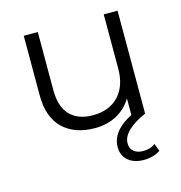

<svg xmlns="http://www.w3.org/2000/svg" viewBox="-103 -577 824 872"><g transform="rotate(-15 309.5 -141.0)"><path d="M527 -484V0H465V-88Q439 -44 394 -19.5Q349 5 291 5Q196 5 141 -48Q86 -101 86 -203V-484H152V-210Q152 -133 189.5 -93.5Q227 -54 297 -54Q374 -54 418 -100.5Q462 -147 462 -230V-484ZM367 115Q367 29 497 -25L527 0Q415 50 415 110Q415 135 431.5 148.5Q448 162 475 162Q511 162 532 144L546 180Q513 202 468 202Q422 202 394.5 178.5Q367 155 367 115Z"/></g></svg>

Font: Montserrat Ace
Style: Regular
Weight: 400
Designer: Julieta Ulanovsky
Foundry: Julieta Ulanovsky
Version: Version 1